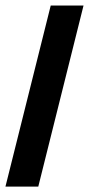

<svg xmlns="http://www.w3.org/2000/svg" viewBox="-25 -687 327 707"><path d="M-4.9 0 161.8 -666.7H282.6L116 0Z"/></svg>

Font: Afacad
Style: Bold Italic
Weight: 700
Italic angle: -14°
Designer: Kristian Moeller
Foundry: Dicotype
Version: Version 1.000; ttfautohint (v1.8.4.7-5d5b)